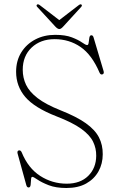

<svg xmlns="http://www.w3.org/2000/svg" viewBox="-20 -878 566 912"><path d="M295.5 15Q245.5 15 211.5 1.8Q177.5 -11.5 158.2 -24.8Q139 -38 133.5 -38Q128 -38 127.5 -25.2Q127 -12.5 125.5 0Q124 12.5 116 12.5Q108 12.5 105 1.5L63.5 -149Q60.5 -161.5 69.5 -163.5Q78 -165.5 83 -154.5Q113.5 -79.5 170.8 -42.5Q228 -5.5 297 -5.5Q361.5 -5.5 399 -42.5Q436.5 -79.5 437 -138Q437.5 -173.5 422 -205.2Q406.5 -237 365.5 -266.5Q324.5 -296 248 -325.5Q144 -366 100.2 -417.2Q56.5 -468.5 56.5 -537Q56.5 -589.5 81 -629Q105.5 -668.5 147.5 -690.5Q189.5 -712.5 242 -712.5Q290.5 -712.5 321.5 -700.5Q352.5 -688.5 369.8 -676.2Q387 -664 394 -664Q400 -664 401.2 -675.8Q402.5 -687.5 404.5 -699Q406.5 -710.5 414 -710.5Q421.5 -710.5 424.5 -700L472 -540.5Q475.5 -528.5 467.5 -525Q458 -521.5 453 -532.5Q416.5 -618 362.5 -655Q308.5 -692 239.5 -692Q172.5 -692 130.2 -652Q88 -612 88 -546.5Q88 -508.5 103.8 -475.2Q119.5 -442 158.5 -412Q197.5 -382 266.5 -354.5Q343.5 -324 387.5 -292.8Q431.5 -261.5 450 -225.5Q468.5 -189.5 468 -145Q468 -100.5 447.8 -64Q427.5 -27.5 389.2 -6.2Q351 15 295.5 15ZM279.5 -751Q269.5 -740 262 -740Q254 -740 243.5 -751L157 -845Q150.5 -852 156.5 -856.5Q161 -859.5 169 -853.5L261.5 -782.5L354 -853.5Q362 -859.5 366.5 -856.5Q372 -852.5 365.5 -845Z"/></svg>

Font: Fraunces 72pt Soft Thin
Style: Regular
Weight: 100
Version: Version 1.000;[b76b70a41]